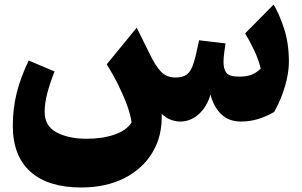

<svg xmlns="http://www.w3.org/2000/svg" viewBox="-20 -517 1309 833"><path d="M1025.4 10.3Q973.1 10.3 940.2 -21.2Q907.2 -52.7 893.1 -106.9Q877.9 -53.7 842.3 -21.7Q806.6 10.3 761.7 10.3Q742.2 10.3 721.4 2.7Q700.7 -4.9 681.6 -22.9Q684.6 73.2 641.1 145Q597.7 216.8 518.1 256.6Q438.5 296.4 332.5 296.4Q188.5 296.4 112.1 228Q35.6 159.7 35.6 28.3Q35.6 -45.4 52.2 -112.8Q68.8 -180.2 104.5 -254.4L216.8 -207Q196.3 -155.3 185.1 -112.5Q173.8 -69.8 173.8 -30.8Q173.8 29.8 225.6 57.4Q277.3 85 356.4 85Q425.3 85 477.5 66.7Q529.8 48.3 550.8 14.2Q546.9 -17.6 531.5 -59.8Q516.1 -102.1 493.2 -148.4Q470.2 -194.8 442.9 -237.8L573.2 -397L630.4 -281.2Q653.8 -232.4 678 -206.5Q702.1 -180.7 742.2 -180.7Q774.4 -180.7 791.7 -194.6Q809.1 -208.5 820.1 -243.7Q831.1 -278.8 843.8 -342.3L958.5 -328.6Q956.1 -314.5 952.9 -289.3Q949.7 -264.2 949.7 -249.5Q949.7 -216.8 962.4 -200.7Q975.1 -184.6 1017.6 -184.6Q1048.8 -184.6 1069.6 -192.1Q1090.3 -199.7 1111.3 -219.2Q1101.6 -259.3 1082.5 -299.3Q1063.5 -339.4 1043.5 -372.1L1167 -497.1Q1190.9 -458.5 1212.2 -393.8Q1233.4 -329.1 1233.4 -249Q1233.4 -201.7 1216.8 -143.8Q1200.2 -85.9 1169.4 -31.2Q1135.3 -11.7 1100.1 -0.7Q1064.9 10.3 1025.4 10.3Z"/></svg>

Font: Pinar DS4 ExtraBold
Style: Regular
Weight: 800
Designer: Amin Abedi
Version: Version 3.000